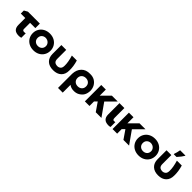

<svg xmlns="http://www.w3.org/2000/svg" viewBox="363 -2328 4151 4151"><g transform="rotate(45 2438.5 -252.0)"><path d="M473 -501V-363H312V-171Q314 -124 379 -132L406 -136V-1Q380 8 342 10Q250 11 207.5 -30.5Q165 -72 165 -156V-363H28V-456L108 -501Z M911 -250Q911 -297 876.5 -333Q842 -369 784 -373Q729 -373 693 -339.5Q657 -306 657 -250Q657 -194 693 -160.5Q729 -127 784 -127Q840 -127 875.5 -160.5Q911 -194 911 -250ZM510 -248Q510 -321 545 -379.5Q580 -438 641.5 -470.5Q703 -503 781 -503Q859 -503 920 -470.5Q981 -438 1016 -379.5Q1051 -321 1051 -248Q1051 -174 1016 -115.5Q981 -57 920 -24.5Q859 8 781 8Q703 8 641.5 -24.5Q580 -57 545 -115.5Q510 -174 510 -248Z M1130 -231V-502H1278V-236Q1277 -174 1304.5 -146Q1332 -118 1394 -117Q1438 -119 1467 -146Q1496 -173 1496 -237Q1499 -343 1451 -502H1602Q1645 -361 1641 -231Q1641 -118 1573.5 -54Q1506 10 1386 10Q1265 10 1197.5 -54Q1130 -118 1130 -231Z M2274 -238Q2269 -160 2240 -109.5Q2211 -59 2148.5 -21Q2086 17 1991 10Q1916 0 1878 -35V205H1734V-230Q1739 -354 1812 -429Q1885 -504 2010 -501Q2094 -503 2151.5 -468Q2209 -433 2241.5 -374.5Q2274 -316 2274 -238ZM2141 -247Q2141 -304 2104.5 -338.5Q2068 -373 2011 -373Q1953 -373 1916 -338.5Q1879 -304 1879 -247Q1879 -189 1916 -154.5Q1953 -120 2011 -120Q2068 -120 2104.5 -154.5Q2141 -189 2141 -247Z M2548 -196 2491 -139V0H2350V-501H2490V-315L2675 -500H2856L2649 -293L2856 0H2683Z M3056 -502V-212Q3056 -170 3067.5 -154.5Q3079 -139 3134 -147V-2Q3115 7 3082 8Q2993 9 2949.5 -33Q2906 -75 2906 -157V-502Z M3394 -196 3337 -139V0H3196V-501H3336V-315L3521 -500H3702L3495 -293L3702 0H3529Z M4126 -250Q4126 -297 4091.5 -333Q4057 -369 3999 -373Q3944 -373 3908 -339.5Q3872 -306 3872 -250Q3872 -194 3908 -160.5Q3944 -127 3999 -127Q4055 -127 4090.5 -160.5Q4126 -194 4126 -250ZM3725 -248Q3725 -321 3760 -379.5Q3795 -438 3856.5 -470.5Q3918 -503 3996 -503Q4074 -503 4135 -470.5Q4196 -438 4231 -379.5Q4266 -321 4266 -248Q4266 -174 4231 -115.5Q4196 -57 4135 -24.5Q4074 8 3996 8Q3918 8 3856.5 -24.5Q3795 -57 3760 -115.5Q3725 -174 3725 -248Z M4346 -229V-501H4493V-234Q4492 -172 4519 -143.5Q4546 -115 4607 -114Q4650 -117 4679 -144Q4708 -171 4708 -235Q4711 -341 4663 -501H4812Q4855 -359 4851 -229Q4851 -116 4784 -51.5Q4717 13 4599 13Q4480 13 4413 -51.5Q4346 -116 4346 -229ZM4517 -564Q4526 -587 4538 -632.5Q4550 -678 4554 -709H4715V-700Q4680 -638 4601 -551H4517Z"/></g></svg>

Font: Montserrat GRBold
Style: Regular
Weight: 700
Designer: Julieta Ulanovsky
Foundry: Julieta Ulanovsky
Version: Version 1.00 May 29, 2023, initial release